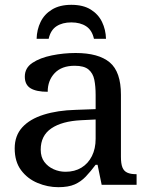

<svg xmlns="http://www.w3.org/2000/svg" viewBox="-20 -767 610 797"><path d="M222 10Q178 10 136 -7.5Q94 -25 67.5 -60.5Q41 -96 41 -151Q41 -204 72.5 -238.5Q104 -273 161.5 -291Q219 -309 294 -311L377 -314V-373Q377 -409 371.5 -436Q366 -463 347.5 -478.5Q329 -494 290 -494Q236 -494 207 -463.5Q178 -433 178 -386Q131 -386 107 -400.5Q83 -415 83 -449Q83 -485 114.5 -506Q146 -527 195 -537Q244 -547 294 -547Q389 -547 435.5 -508Q482 -469 482 -374V-116Q482 -88 488 -72.5Q494 -57 508 -50.5Q522 -44 544 -44H547V0H402L385 -83H377Q356 -55 336 -34Q316 -13 290 -1.5Q264 10 222 10ZM252 -54Q290 -54 318 -71Q346 -88 361.5 -119Q377 -150 377 -191V-271L317 -268Q237 -264 193 -234Q149 -204 149 -146Q149 -115 164 -95Q179 -75 202.5 -64.5Q226 -54 252 -54ZM132 -606Q133 -644 148.5 -676Q164 -708 196 -727.5Q228 -747 276 -747Q325 -747 356.5 -727.5Q388 -708 403.5 -676Q419 -644 420 -606H370Q362 -642 337.5 -658Q313 -674 276 -674Q239 -674 214.5 -658Q190 -642 182 -606Z"/></svg>

Font: ET Text
Style: Regular
Weight: 470
Designer: Monotype Design Team
Foundry: Monotype Imaging Inc.
Version: Version 2.009